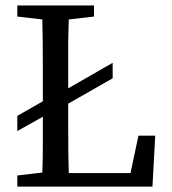

<svg xmlns="http://www.w3.org/2000/svg" viewBox="-20 -689 636 709"><path d="M43.9 0V-41L136.2 -51.8Q138.2 -102.5 138.2 -154.3Q138.2 -206.1 138.2 -257.8L43.9 -205.1V-261.2L138.2 -314.9V-434.6Q138.2 -554.2 136.2 -617.2L43.9 -627.9V-668.9H327.1V-627.9L233.9 -617.2Q231.9 -554.2 231.9 -538.1V-362.8L396 -457V-399.9L231.9 -306.2V-209.5Q231.9 -112.8 233.9 -49.8H461.9L491.2 -188H553.2L543 0Z"/></svg>

Font: SourceSerifPro-Regular
Style: Regular
Weight: 400
Designer: Frank Grießhammer
Foundry: Adobe Systems Incorporated
Version: Version 1.014;PS Version 1.0;hotconv 1.0.73;makeotf.lib2.5.5